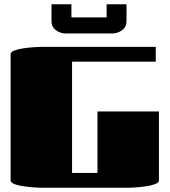

<svg xmlns="http://www.w3.org/2000/svg" viewBox="-20 -886 800 906"><path d="M715 -665V-595H320V-70H440V-360H730V-35Q730 -24 711 -17Q692 -10 666 -6.5Q640 -3 617 -1.5Q594 0 585 0H175Q166 0 143 -1.5Q120 -3 94 -6.5Q68 -10 49 -17Q30 -24 30 -35V-630Q30 -641 49 -648Q68 -655 94 -658.5Q120 -662 143 -663.5Q166 -665 175 -665ZM223 -866H317V-804H483V-866H577V-786Q577 -759 556 -743.5Q535 -728 510 -728H290Q265 -728 244 -743.5Q223 -759 223 -786Z"/></svg>

Font: Gajraj One
Style: Regular
Weight: 400
Designer: Saurabh Sharma
Foundry: Saurabh Sharma
Version: Version 1.000